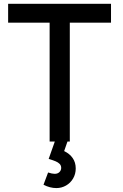

<svg xmlns="http://www.w3.org/2000/svg" viewBox="-20 -740 644 1004"><path d="M239.5 0V-621.5H22.5V-720H560.5V-621.5H345V0ZM275 243.5Q241 243.5 207.5 226L231.5 162Q253 169 266 169Q281.5 169 290.8 159.8Q300 150.5 300 138Q300 125.5 292 117.2Q284 109 271.5 103.8Q259 98.5 238.5 92Q237.5 92 236.5 91.8Q235.5 91.5 234.5 91L270.5 -11L337 -12L315.5 50Q344.5 64 360.2 86.8Q376 109.5 376 141Q376 170 362.2 193.5Q348.5 217 325.2 230.2Q302 243.5 275 243.5Z"/></svg>

Font: Vela Sans SemBd
Style: Regular
Weight: 600
Designer: Principal design: Mikhail Sharanda - project Manrope.
Design modification: Ravid Balaliev
Foundry: Mikhail Sharanda
Version: Version 1.001